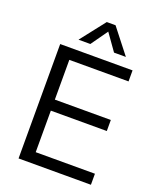

<svg xmlns="http://www.w3.org/2000/svg" viewBox="-165 -1015 912 1112"><g transform="rotate(20 291.0 -458.5)"><path d="M87 0V-705H533V-637H168V-392H513V-324H168V-68H533V0ZM251 -765H178L297 -917H351L470 -765H397L324 -868Z"/></g></svg>

Font: wassup Sans
Style: Regular
Weight: 400
Version: Version 2.001